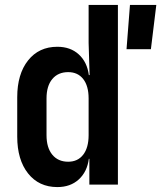

<svg xmlns="http://www.w3.org/2000/svg" viewBox="-20 -750 655 780"><path d="M213 10Q138 10 94 -45.5Q50 -101 50 -195V-355Q50 -449 94 -504.5Q138 -560 213 -560Q266 -560 300 -529Q334 -498 341 -445H344L340 -576V-730H459V0H343V-105H341Q334 -52 300 -21Q266 10 213 10ZM494 -550 508 -730H615L593 -550ZM257 -93Q296 -93 318 -121.5Q340 -150 340 -201V-350Q340 -401 318 -429Q296 -457 257 -457Q216 -457 192.5 -429Q169 -401 169 -350V-201Q169 -150 192.5 -121.5Q216 -93 257 -93Z"/></svg>

Font: JetBrains Mono NL
Style: Bold
Weight: 700
Monospace: yes
Designer: Philipp Nurullin, Konstantin Bulenkov
Foundry: JetBrains
Version: Version 2.305; ttfautohint (v1.8.4.7-5d5b)